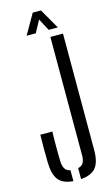

<svg xmlns="http://www.w3.org/2000/svg" viewBox="-143 -1008 624 1066"><g transform="rotate(-15 169.0 -475.0)"><path d="M139 6.3Q79.3 1.7 54.5 -30.4Q29.6 -62.5 28.2 -129.8Q27.3 -170.9 27.3 -209.9Q27.3 -249 28.2 -290.1H97.3Q96.4 -263.3 96.1 -233.7Q95.9 -204.1 96.1 -174.7Q96.4 -145.2 97.3 -118.5Q98.3 -91.2 107.8 -76Q117.4 -60.8 139 -56.2ZM183.1 6.3V-56.7Q203.8 -60.9 213.2 -76.1Q222.6 -91.2 222.6 -118.5V-800H295.1V-129.8Q295.1 -62.4 269.5 -30.3Q243.9 1.7 183.1 6.3ZM97 -840.6 163.1 -955.8H210.2L276.3 -840.6H223.6L187.1 -909.7L149.7 -840.6Z"/></g></svg>

Font: Big Shoulders Stencil Thin
Style: Regular
Weight: 100
Designer: Patric King
Foundry: XO Type Co
Version: Version 2.001